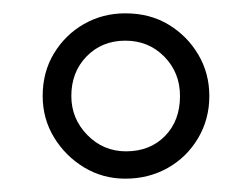

<svg xmlns="http://www.w3.org/2000/svg" viewBox="-20 -596 378 288"><path d="M168 -328Q134 -328 106 -345Q78 -362 61 -390Q44 -418 44 -452Q44 -488 61 -516Q78 -544 106 -560Q134 -576 168 -576Q205 -576 233 -559Q261 -542 277.5 -514Q294 -486 294 -452Q294 -417 277 -388.5Q260 -360 231.5 -344Q203 -328 168 -328ZM169 -369Q205 -369 227.5 -392Q250 -415 250 -452Q250 -487 226.5 -511Q203 -535 168 -535Q133 -535 110 -511.5Q87 -488 87 -452Q87 -418 111 -393.5Q135 -369 169 -369Z"/></svg>

Font: Yrsa Light
Style: Regular
Weight: 300
Designer: Anna Giedrys (Yrsa+Rasa design), David Brezina (Yrsa art-direction, Rasa art-direction, design)
Foundry: Rosetta Type Foundry
Version: Version 2.004